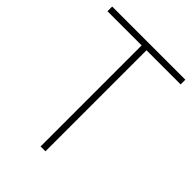

<svg xmlns="http://www.w3.org/2000/svg" viewBox="-213 -845 950 950"><g transform="rotate(45 261.5 -370.0)"><path d="M244.5 0V-707H5.5V-740H517.5V-707H278.5V0Z"/></g></svg>

Font: Encode Sans SemiCondensed SemiCondensed Thin
Style: Regular
Weight: 100
Width: 4
Designer: Multiple Designers
Foundry: Impallari Type
Version: Version 3.000; ttfautohint (v1.8.3) -l 8 -r 50 -G 200 -x 14 